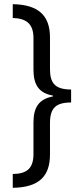

<svg xmlns="http://www.w3.org/2000/svg" viewBox="-20 -737 402 918"><path d="M41 95V161C167 159 219 106 219 1V-149C219 -219 246 -247 320 -247V-309C240 -309 219 -343 219 -407V-558C219 -665 161 -715 41 -717V-651C105 -649 140 -624 140 -555V-405C140 -331 166 -292 233 -280V-276C166 -263 140 -224 140 -151V-1C140 66 111 94 41 95Z"/></svg>

Font: Noto Sans Arabic ExtCond
Style: Regular
Weight: 400
Width: 2
Designer: Monotype Design Team, Nadine Chahine, Nizar Qandah and Khaled Hosny
Foundry: Monotype Imaging Inc.
Version: Version 2.012